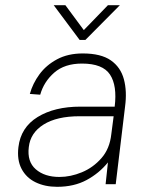

<svg xmlns="http://www.w3.org/2000/svg" viewBox="-20 -710 579 740"><path d="M287 -556 187 -690H232L303 -594L396 -690H442L309 -556ZM200 10Q153 10 117 -7.5Q81 -25 63 -59.5Q45 -94 51 -143Q60 -219 125 -259Q190 -299 290 -299H422Q432 -380 404 -422.5Q376 -465 296 -465Q229 -465 189 -430Q149 -395 135 -345L95 -348Q106 -388 132 -423.5Q158 -459 200 -481.5Q242 -504 299 -504Q369 -504 407 -477.5Q445 -451 457.5 -404.5Q470 -358 462 -299L426 0H387L396 -84Q362 -42 313.5 -16Q265 10 200 10ZM209 -28Q252 -28 295.5 -46Q339 -64 371 -100.5Q403 -137 409 -193L418 -262H287Q199 -262 148 -230Q97 -198 91 -143Q84 -87 118 -57.5Q152 -28 209 -28Z"/></svg>

Font: Haskoy ExtraLight
Style: Italic
Weight: 200
Designer: Ertekin Erdin
Foundry: Ertekin Erdin
Version: Version 2.000; ttfautohint (v1.8.4.7-5d5b)